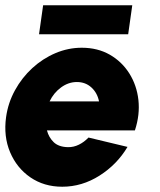

<svg xmlns="http://www.w3.org/2000/svg" viewBox="-28 -695 608 728"><path d="M208 13Q139 13 87.2 -22.5Q35.5 -58 10.2 -118Q-15 -178 -5 -250.5Q2.5 -305 28.8 -352.8Q55 -400.5 94.5 -436.8Q134 -473 182.2 -493.5Q230.5 -514 282 -514Q342 -514 388 -487.8Q434 -461.5 462.2 -416.8Q490.5 -372 496.8 -316Q503 -260 483.5 -200.5H150Q157 -174 175.5 -156Q194 -138 229 -137Q251 -136.5 271.2 -146.5Q291.5 -156.5 307.5 -173.5L455.5 -138Q416 -71.5 349.5 -29.2Q283 13 208 13ZM160 -310.5H347.5Q341 -343 318.5 -363.5Q296 -384 263.5 -384Q231.5 -384 203.5 -363.5Q175.5 -343 160 -310.5ZM135.5 -675H473.5L458 -565H120Z"/></svg>

Font: Urbanist Black
Style: Italic
Weight: 900
Italic angle: -8°
Designer: Corey Hu
Foundry: Corey Hu
Version: Version 1.330; ttfautohint (v1.8.4.7-5d5b)